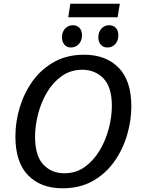

<svg xmlns="http://www.w3.org/2000/svg" viewBox="-20 -1005 763 1035"><path d="M317 10Q200 10 131.5 -60Q63 -130 63 -270Q63 -348 86.5 -426Q110 -504 156 -568Q202 -632 271.5 -671Q341 -710 433 -710Q551 -710 619.5 -640Q688 -570 688 -432Q688 -355 665 -277Q642 -199 596 -134Q550 -69 480.5 -29.5Q411 10 317 10ZM327 -71Q390 -71 437.5 -105.5Q485 -140 517.5 -194.5Q550 -249 566.5 -312.5Q583 -376 583 -433Q583 -536 537.5 -582.5Q492 -629 424 -629Q361 -629 313 -595Q265 -561 233 -506.5Q201 -452 185 -389Q169 -326 169 -269Q169 -165 213.5 -118Q258 -71 327 -71ZM362 -749Q340 -749 327 -764.5Q314 -780 314 -804Q314 -832 330.5 -850.5Q347 -869 373 -869Q395 -869 408.5 -854.5Q422 -840 422 -815Q422 -786 405 -767.5Q388 -749 362 -749ZM559 -749Q536 -749 523 -764.5Q510 -780 510 -804Q510 -832 526.5 -850.5Q543 -869 569 -869Q591 -869 604.5 -854.5Q618 -840 618 -815Q618 -786 601.5 -767.5Q585 -749 559 -749ZM626 -985 614 -912H348L359 -985Z"/></svg>

Font: Bitter Medium
Style: Italic
Weight: 500
Italic angle: -9°
Designer: Sol Matas, and Bitter project Authors
Foundry: Sol Matas
Version: Version 2.001